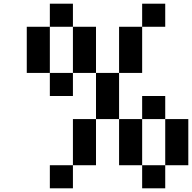

<svg xmlns="http://www.w3.org/2000/svg" viewBox="-20 -895 1040 1040"><path d="M395 -250V-247.5ZM395 -247.5V-240ZM250 -875H375V-750H250ZM375 -750H500V-500H375ZM500 -500H625V-250H500ZM625 -500V-750H750V-500ZM750 -750V-875H875V-750ZM625 -250H750V0H625ZM750 -250V-375H875V-250ZM875 -250H1000V0H875ZM875 0V125H750V0ZM500 -250V0H375V-250ZM375 0V125H250V0ZM375 -500V-375H250V-500ZM250 -500H125V-750H250Z"/></svg>

Font: Dogica
Style: Regular
Weight: 400
Monospace: yes
Designer: Roberto Mocci
Version: Version 001.012